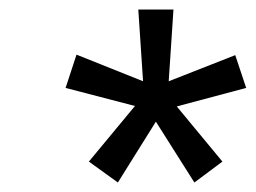

<svg xmlns="http://www.w3.org/2000/svg" viewBox="-20 -780 538 404"><path d="M118 -595 141 -665 281 -609 271 -760H345L335 -609L475 -664L498 -595L352 -556L448 -440L389 -396L308 -524L228 -396L167 -440L264 -557Z"/></svg>

Font: Volkhov
Style: Italic
Weight: 400
Italic angle: -12°
Designer: Cyreal (www.cyreal.org)
Foundry: Cyreal (www.cyreal.org)
Version: Version 1.010